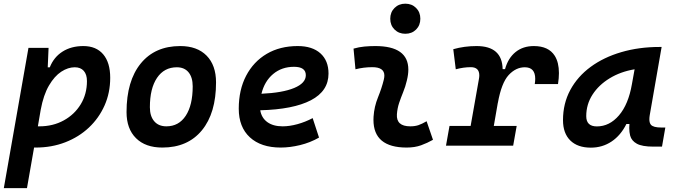

<svg xmlns="http://www.w3.org/2000/svg" viewBox="-28 -771 3563 1016"><path d="M114.7 224.6H-7.8L122.6 -517.6H229L224.6 -414.6H235.4Q256.8 -468.8 303 -498Q349.1 -527.3 413.1 -527.3Q481 -527.3 518.1 -483.6Q555.2 -439.9 555.2 -359.4Q555.2 -280.3 525.4 -213.1Q495.6 -146 442.4 -95.9Q389.2 -45.9 317.4 -18.1Q245.6 9.8 161.1 9.8Q156.7 9.8 152.3 9.8ZM172.4 -102.5Q176.3 -102.5 180.7 -102.5Q252.4 -102.5 309.3 -133.8Q366.2 -165 399.2 -219.2Q432.1 -273.4 432.1 -341.8Q432.1 -377 415.3 -396Q398.4 -415 367.7 -415Q332 -415 296.1 -391.6Q260.3 -368.2 231.2 -318.6Q202.1 -269 187.5 -190.4Z M831.1 9.8Q741.7 9.8 691.7 -39.8Q641.6 -89.4 641.6 -177.7Q641.6 -342.8 716.8 -435.1Q792 -527.3 925.8 -527.3Q1015.1 -527.3 1065.2 -476.6Q1115.2 -425.8 1115.2 -335Q1115.2 -172.4 1040.3 -81.3Q965.3 9.8 831.1 9.8ZM852.5 -102.5Q918 -102.5 954.8 -158.4Q991.7 -214.4 991.7 -314Q991.7 -361.8 969.7 -388.4Q947.8 -415 907.7 -415Q840.8 -415 803 -359.1Q765.1 -303.2 765.1 -203.6Q765.1 -156.2 788.1 -129.4Q811 -102.5 852.5 -102.5Z M1467.8 -102.5Q1504.4 -102.5 1546.1 -114Q1587.9 -125.5 1626.5 -146L1660.2 -43Q1613.3 -16.1 1559.8 -3.2Q1506.3 9.8 1457.5 9.8Q1353 9.8 1294.2 -44.4Q1235.4 -98.6 1235.4 -195.8Q1235.4 -295.4 1274.4 -370.1Q1313.5 -444.8 1383.5 -486.1Q1453.6 -527.3 1547.4 -527.3Q1624.5 -527.3 1667.5 -488.8Q1710.4 -450.2 1710.4 -381.8Q1710.4 -289.1 1617.2 -240.5Q1523.9 -191.9 1349.1 -187.5Q1356 -147 1386.7 -124.8Q1417.5 -102.5 1467.8 -102.5ZM1355.5 -274.9Q1466.8 -279.8 1528.6 -305.4Q1590.3 -331.1 1590.3 -373Q1590.3 -417.5 1527.8 -417.5Q1462.9 -417.5 1417.2 -379.2Q1371.6 -340.8 1355.5 -274.9Z M2229.5 -129.4 2263.2 -31.2Q2233.4 -14.2 2200.2 -2.2Q2167 9.8 2124 9.8Q1948.2 9.8 1948.2 -136.7Q1948.2 -145 1948.7 -153.3Q1952.1 -206.5 1972.2 -255.9Q1992.2 -305.2 2002.9 -349.1Q2005.9 -361.3 2005.9 -371.1Q2005.9 -415.5 1942.4 -415.5Q1896 -415.5 1853 -404.3L1842.8 -513.7Q1871.6 -522 1900.4 -524.7Q1929.2 -527.3 1958 -527.3Q2132.8 -527.3 2132.8 -402.8Q2132.8 -377 2125 -345.2Q2117.2 -312 2105.5 -283.7Q2093.8 -254.9 2084.2 -226.8Q2074.7 -198.7 2072.3 -166.5Q2067.9 -102.5 2143.1 -102.5Q2167.5 -102.5 2185.8 -108.6Q2204.1 -114.7 2229.5 -129.4ZM2116.7 -592.3Q2082.5 -592.3 2059.8 -614.7Q2037.1 -637.2 2037.1 -671.9Q2037.1 -706.5 2059.8 -729Q2082.5 -751.5 2116.7 -751.5Q2151.4 -751.5 2173.8 -729Q2196.3 -706.5 2196.3 -671.9Q2196.3 -637.2 2173.8 -614.7Q2151.4 -592.3 2116.7 -592.3Z M2332 0 2350.6 -104.5H2462.4L2506.3 -353Q2508.3 -363.3 2508.3 -372.1Q2508.3 -415.5 2463.4 -415.5Q2424.8 -415.5 2383.8 -404.3L2370.6 -510.7Q2429.2 -527.3 2493.7 -527.3Q2629.4 -527.3 2631.8 -405.3H2644.5Q2660.6 -463.4 2700 -495.4Q2739.3 -527.3 2796.9 -527.3Q2875 -527.3 2907.7 -475.6Q2929.7 -440.4 2929.7 -384.3Q2929.7 -357.9 2924.8 -326.2H2801.8Q2804.2 -341.3 2804.2 -354Q2804.2 -415 2749 -415Q2701.7 -415 2663.6 -373.8Q2625.5 -332.5 2606.4 -226.1V-227.5L2585 -104.5H2706.1L2687.5 0Z M3098.6 10.3Q3028.3 10.3 2989.7 -27.8Q2951.2 -65.9 2951.2 -135.3Q2951.2 -223.1 2989.7 -294.7Q3028.3 -366.2 3097.4 -417Q3166.5 -467.8 3259.8 -495.1Q3353 -522.5 3461.9 -522.5H3473.1L3410.2 -161.6Q3408.2 -149.4 3408.2 -140.1Q3408.2 -120.6 3416.5 -110.8Q3429.2 -96.2 3470.7 -96.2H3492.7L3475.1 4.9H3429.2Q3370.1 4.9 3342 -10.5Q3314 -25.9 3306.6 -53.2Q3301.8 -71.8 3301.8 -93.3Q3301.8 -103.5 3302.7 -114.7H3286.6Q3256.8 -54.7 3208.3 -22.2Q3159.7 10.3 3098.6 10.3ZM3130.4 -102.1Q3197.3 -102.1 3247.3 -160.4Q3297.4 -218.8 3315.9 -325.7L3330.1 -404.3Q3256.3 -392.1 3198.5 -356.9Q3140.6 -321.8 3107.4 -270.3Q3074.2 -218.8 3074.2 -156.2Q3074.2 -102.1 3130.4 -102.1Z"/></svg>

Font: CaskaydiaCove NFP SemiBold
Style: Italic
Weight: 600
Italic angle: -10°
Designer: Aaron Bell
Foundry: Saja Typeworks
Version: Version 2111.001; VTT 6.35;Nerd Fonts 3.1.1